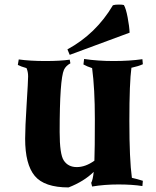

<svg xmlns="http://www.w3.org/2000/svg" viewBox="-20 -807 683 840"><path d="M555 -511Q546 -446 546 -277.5Q546 -109 557 -29Q580 -24 605 -16L603 7Q559 0 498 0Q437 0 383 9L379 -7Q386 -19 390 -55Q347 -13 280 13Q174 13 132 -37.5Q90 -88 90 -200Q90 -248 96.5 -350.5Q103 -453 103 -473Q103 -493 96 -509Q71 -516 58 -523L62 -547Q112 -540 178.5 -540Q245 -540 285 -546L288 -530Q268 -519 260 -502Q241 -460 241 -230Q241 -132 259 -105Q278 -76 316 -76Q354 -76 393 -104Q395 -154 395 -286.5Q395 -419 383 -509Q361 -516 345 -525L348 -549Q408 -540 477 -540Q546 -540 603 -548L605 -526Q585 -517 557 -511ZM474 -784Q483 -787 499.5 -787Q516 -787 522 -785Q531 -770 538.5 -730.5Q546 -691 547 -664L285 -567L275 -591Q400 -659 474 -784Z"/></svg>

Font: Almendra SC
Style: Bold
Weight: 700
Designer: Ana Sanfelippo
Foundry: Ana Sanfelippo
Version: Version 1.003